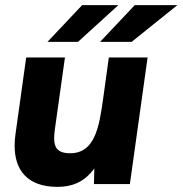

<svg xmlns="http://www.w3.org/2000/svg" viewBox="-20 -717 711 748"><path d="M204 11C256 11 307 -4.5 347.5 -61L346 0H486L555 -493H404L382 -334C366 -217 348 -120 253 -120C202 -120 191 -145 191 -178C191 -189 192 -202 194 -215L233 -493H82L40 -192C38 -177 37 -163 37 -149C37 -55 86 11 204 11ZM165 -554H284L441 -697H300ZM370 -554H493L671 -697H505Z"/></svg>

Font: HK Grotesk Black
Style: Italic
Weight: 900
Italic angle: -16°
Designer: Alfredo Marco Pradil
Foundry: Hanken Design Co.
Version: Version 3.001;FEAKit 1.0